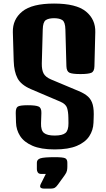

<svg xmlns="http://www.w3.org/2000/svg" viewBox="-20 -851 605 1101"><path d="M293.5 5.9Q214.8 5.9 166.3 -15.1Q117.7 -36.1 95.2 -71.3Q72.8 -106.4 71.8 -148.9L70.3 -202.6Q69.8 -232.4 82.5 -240Q95.2 -247.6 139.6 -247.6Q184.6 -247.6 201.4 -240Q218.3 -232.4 217.3 -202.6L215.3 -144.5Q213.9 -103.5 232.2 -88.6Q250.5 -73.7 293.5 -73.7Q337.9 -73.7 355.5 -88.6Q373 -103.5 372.6 -144.5L372.1 -176.3Q371.6 -210.4 364.5 -232.4Q357.4 -254.4 325.7 -268.1L156.2 -340.3Q100.1 -364.7 80.3 -402.6Q60.5 -440.4 58.6 -501L53.7 -666.5Q51.8 -739.7 107.7 -785.2Q163.6 -830.6 290 -830.6Q417 -830.6 472.7 -785.2Q528.3 -739.7 526.4 -666.5L521.5 -471.2Q521 -441.4 503.9 -433.8Q486.8 -426.3 441.4 -426.3Q395.5 -426.3 378.7 -433.8Q361.8 -441.4 360.8 -471.2L355 -681.6Q354 -724.6 337.6 -735.6Q321.3 -746.6 290 -746.6Q258.8 -746.6 242.4 -735.6Q226.1 -724.6 225.1 -681.6L219.7 -486.8Q219.2 -450.2 230 -429.7Q240.7 -409.2 272.5 -395.5L430.7 -329.1Q465.3 -314.9 484.9 -296.9Q504.4 -278.8 512 -250Q519.5 -221.2 517.1 -174.3L516.1 -147Q514.6 -104.5 491.9 -69.8Q469.2 -35.2 420.9 -14.6Q372.6 5.9 293.5 5.9ZM231.9 230.5Q222.7 230.5 216.3 227.3Q210 224.1 210 218.3Q210 210.9 214.1 203.4Q218.3 195.8 222.7 186.5L242.7 146.5H217.3Q202.6 146.5 197 138.2Q191.4 129.9 191.4 119.6V82Q191.4 63.5 211.7 56.9Q231.9 50.3 293.5 50.3Q341.3 50.3 353.8 56.4Q366.2 62.5 366.2 82V105.5Q366.2 116.2 364 127.4Q361.8 138.7 351.6 152.8L312.5 207Q302.2 221.2 294.2 225.8Q286.1 230.5 272 230.5Z"/></svg>

Font: Denk One
Style: Regular
Weight: 400
Designer: Irina Smirnova, Eben Sorkin
Foundry: Sorkin Type Co.f
Version: Version 1.004; ttfautohint (v1.8.4.7-5d5b);gftools[0.9.23]